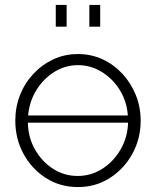

<svg xmlns="http://www.w3.org/2000/svg" viewBox="-20 -748 631 778"><path d="M296 10Q223 10 165.5 -27Q108 -64 75 -125Q42 -186 42 -259Q42 -314 61 -362.5Q80 -411 115 -448.5Q150 -486 196 -507.5Q242 -529 296 -529Q350 -529 396 -507.5Q442 -486 476.5 -448.5Q511 -411 530.5 -362.5Q550 -314 550 -259Q550 -186 516.5 -125Q483 -64 425.5 -27Q368 10 296 10ZM296 -484Q244 -484 200 -456.5Q156 -429 127.5 -383Q99 -337 94 -280H498Q494 -337 465.5 -383Q437 -429 392.5 -456.5Q348 -484 296 -484ZM295 -35Q349 -35 394.5 -64Q440 -93 468.5 -142Q497 -191 499 -251H93Q94 -191 122 -142Q150 -93 195 -64Q240 -35 295 -35ZM206 -640V-728H250V-640ZM342 -640V-728H386V-640Z"/></svg>

Font: Raleway Light
Style: Regular
Weight: 300
Designer: Matt McInerney, Pablo Impallari, Rodrigo Fuenzalida
Foundry: Matt McInerney, Pablo Impallari, Rodrigo Fuenzalida
Version: Version 4.026